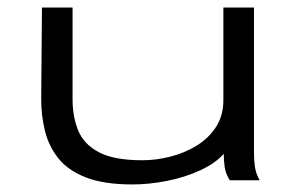

<svg xmlns="http://www.w3.org/2000/svg" viewBox="-20 -477 790 508"><path d="M330 11Q255 11 207.5 -7.5Q160 -26 134.5 -58Q109 -90 99 -130.5Q89 -171 89 -214L91 -457H172V-214Q172 -168 187 -131.5Q202 -95 242 -74Q282 -53 357 -53Q393 -53 430.5 -62.5Q468 -72 500 -91.5Q532 -111 551.5 -141Q571 -171 571 -212V-457H652V-71Q652 -53 654.5 -35.5Q657 -18 667 0H588Q577 -17 574.5 -35Q572 -53 572 -70Q550 -45 510 -26.5Q470 -8 422.5 1.5Q375 11 330 11Z"/></svg>

Font: Inconsolata ExtraExpanded
Style: Regular
Weight: 400
Width: 8
Monospace: yes
Designer: Raph Levien, Cyreal, Brenton Simpson
Foundry: Raph Levien, Cyreal, Google
Version: Version 3.001; ttfautohint (v1.8.2.53-6de2)